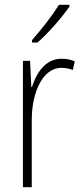

<svg xmlns="http://www.w3.org/2000/svg" viewBox="-20 -784 344 804"><path d="M271 -757V-764H227C197 -716 157 -665 114 -616V-606H137C181 -644 240 -711 271 -757ZM238 -538C169 -538 132 -477 114 -420H111L106 -529H76V0H113V-283C113 -393 157 -500 237 -500C255 -500 272 -496 285 -491L293 -527C276 -535 257 -538 238 -538Z"/></svg>

Font: Noto Sans Gurmukhi Condensed ExtraLight
Style: Regular
Weight: 200
Width: 3
Designer: Jelle Bosma - Monotype Design Team
Foundry: Monotype Imaging Inc.
Version: Version 2.004